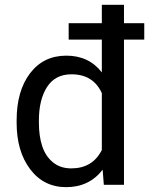

<svg xmlns="http://www.w3.org/2000/svg" viewBox="-20 -770 647 800"><path d="M49.3 -258.3V-268.6Q49.3 -391.1 105.2 -464.6Q161.1 -538.1 256.3 -538.1Q350.6 -538.1 404.3 -468.3V-605H266.1V-673.3H404.3V-750H496.6V-673.3H581.1V-605H496.6V0H412.6L407.7 -63Q351.6 9.8 255.9 9.8Q162.1 9.8 105.7 -64.9Q49.3 -139.6 49.3 -258.3ZM142.1 -268.6V-258.3Q142.1 -203.1 155.8 -161.4Q169.4 -119.6 200.2 -94Q231 -68.4 276.9 -68.4Q365.7 -68.4 404.3 -145V-381.8Q368.7 -460.4 277.8 -460.4Q210 -460.4 176 -407.5Q142.1 -354.5 142.1 -268.6Z"/></svg>

Font: Bert Sans Medium
Style: Regular
Weight: 500
Designer: Christian Robertson, Adam Twardoch, & Cristiano Sobral
Foundry: Google
Version: Version 12.135;January 10, 2020;FontCreator 12.0.0.2547 64-b